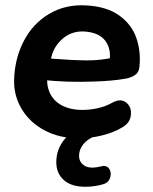

<svg xmlns="http://www.w3.org/2000/svg" viewBox="-20 -520 588 736"><path d="M34.1 -214.3Q36.5 -296.7 71.6 -363.5Q106.7 -430.4 168.6 -466.9Q230.4 -503.4 308 -499.4Q388 -495.5 436.1 -461.4Q484.1 -427.3 502.5 -374.9Q520.9 -322.5 514.3 -262Q512.1 -241.8 496.9 -231.9Q481.7 -222 461.3 -218.4Q431.8 -213.4 402 -210.9Q372.2 -208.4 338.9 -207.4Q288.2 -205.4 239.7 -207Q191.3 -208.6 137.3 -214L150.6 -297Q170.8 -295.2 183.9 -294.8Q259.7 -288.8 312.3 -288.5Q365 -288.2 416.5 -299.8L400.1 -285.6Q406.7 -332.8 383.7 -363.5Q360.7 -394.3 307.4 -399Q258.7 -403 223.2 -374.2Q187.7 -345.3 177.1 -302.2L165.5 -252Q154.7 -205.6 168.2 -170.6Q181.7 -135.6 215 -117.1Q248.2 -98.7 296 -98.7Q325.5 -98.7 355.6 -105.4Q385.7 -112.2 410.1 -126.2Q442.3 -143.8 463.5 -127.2Q484.6 -110.5 481.8 -79.9Q479.1 -49.3 449.4 -32.1Q415.4 -11.5 370 -0.6Q324.7 10.4 283.7 10.4Q209.6 10.4 152.4 -19.5Q95.2 -49.4 63.9 -100.9Q32.5 -152.4 34.1 -214.3ZM195.8 102Q195.8 53.6 225.6 16.1Q255.3 -21.3 310.3 -44L347.4 0Q316.2 12.4 299.6 32.7Q283 53 283 77.3Q283 97.5 296.9 110Q310.8 122.5 333.2 122.5Q349.8 122.5 366.4 117.9Q388.2 111.9 398.1 126.2Q407.9 140.5 402.7 159.6Q397.4 178.6 379.4 185Q364.2 190 345.1 193Q326 196 308.2 196Q253.3 196 224.6 170.2Q195.8 144.4 195.8 102Z"/></svg>

Font: SN Pro Thin
Style: Italic
Weight: 200
Italic angle: -9°
Designer: Tobias Whetton
Foundry: Supernotes
Version: Version 1.003;Glyphs 3.3 (3324)